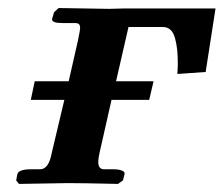

<svg xmlns="http://www.w3.org/2000/svg" viewBox="-20 -454 553 475"><path d="M255.9 -207 226.1 -75.2Q223.1 -62 223.1 -53.2Q223.1 -35.2 237.8 -35.2H261.2Q273.9 -35.2 281.7 -32Q289.6 -28.8 288.1 -22.9L284.2 -7.8L272 1Q187 -1 147.9 -1L26.9 1L20 -7.8L22.9 -22.9Q25.9 -35.2 56.2 -35.2H79.1Q100.6 -35.2 107.9 -75.2L139.2 -207H56.2L65.9 -252.9H149.9L172.9 -354Q178.2 -379.9 178.2 -383.8Q178.2 -391.6 175.3 -394.3Q172.4 -397 165 -397H133.8Q107.4 -397 108.9 -407.2L113.8 -423.8L125 -434.1L250 -432.1Q255.9 -432.1 268.6 -432.6Q281.2 -433.1 288.1 -433.1H513.2L488.8 -275.9L418.9 -271Q418.9 -274.9 419.4 -282.7Q419.9 -290.5 419.9 -293.9Q419.9 -314.5 418.5 -329.3Q417 -344.2 413.3 -358.4Q409.7 -372.6 402.1 -379.9Q394.5 -387.2 382.8 -387.2H297.9L267.1 -252.9H359.9L349.1 -207Z"/></svg>

Font: Linux Libertine G
Style: Semibold Italic
Weight: 600
Italic angle: -11.5°
Designer: Philipp H. Poll
Foundry: Philipp H. Poll
Version: Version 5.1.1